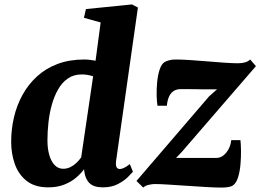

<svg xmlns="http://www.w3.org/2000/svg" viewBox="-20 -837 1177 868"><path d="M505 -111Q502.5 -93 506.2 -83Q510 -73 522 -73Q529 -73 539 -77.2Q549 -81.5 567 -95L581 -60.5Q575 -53.5 558 -36.5Q541 -19.5 512.8 -4.8Q484.5 10 445 10Q404.5 10 385 -8.8Q365.5 -27.5 361 -62.5L360 -72Q346.5 -53 324.2 -34Q302 -15 270.5 -2.5Q239 10 198 10Q137.5 10 100.5 -19.2Q63.5 -48.5 47 -95.5Q30.5 -142.5 30.5 -196Q30.5 -252.5 43.2 -307Q56 -361.5 82 -408.5Q108 -455.5 147.2 -491.5Q186.5 -527.5 240 -547.8Q293.5 -568 361 -568Q372.5 -568 385.8 -566.5Q399 -565 412 -562.5L435 -735.5L359.5 -756.5L368.5 -796L576.5 -817L603.5 -803ZM401 -492Q389.5 -496 376.5 -498.2Q363.5 -500.5 349 -500.5Q313 -500.5 286.8 -482.2Q260.5 -464 242.8 -433Q225 -402 214.2 -363.2Q203.5 -324.5 199 -282.8Q194.5 -241 194.5 -202Q194.5 -164.5 203 -135.5Q211.5 -106.5 227.5 -90.2Q243.5 -74 265.5 -74Q282.5 -74 297.5 -81.2Q312.5 -88.5 325.2 -100.5Q338 -112.5 347 -125.5ZM961 -433Q946.5 -433 929.5 -433Q912.5 -433 894.8 -433.2Q877 -433.5 859.5 -433.8Q842 -434 825.8 -434Q809.5 -434 796.5 -434Q776 -434 762.8 -424Q749.5 -414 742.8 -397Q736 -380 734.5 -359H692Q689 -376 688.2 -405Q687.5 -434 690.5 -465.8Q693.5 -497.5 701.8 -522.8Q710 -548 725 -557Q730.5 -560 743 -564Q755.5 -568 773.5 -568Q801 -568 839.2 -565.5Q877.5 -563 918.5 -559.5Q959.5 -556 996 -553.5Q1032.5 -551 1055.5 -551Q1074 -551 1087.8 -555Q1101.5 -559 1111 -568L1137 -538L803 -151.5L776 -123Q796 -123 816.5 -123Q837 -123 859.2 -123Q881.5 -123 905.8 -123Q930 -123 957.5 -123Q983 -123 1002.5 -146.5Q1022 -170 1025.5 -203.5H1067Q1069 -186 1069.5 -156.5Q1070 -127 1067.2 -94.8Q1064.5 -62.5 1056.5 -36.2Q1048.5 -10 1033.5 1Q1027.5 5.5 1014.5 8.2Q1001.5 11 982.5 11Q954 11 912 8.5Q870 6 825.2 3Q780.5 0 741.5 -2.5Q702.5 -5 679.5 -5Q669 -5 652.8 -1.5Q636.5 2 627.5 11L597 -19L925 -401Z"/></svg>

Font: Merriweather Light 18pt Black
Style: Italic
Weight: 900
Italic angle: -7.8°
Version: Version 2.101